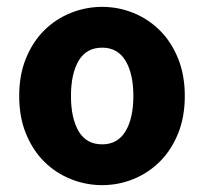

<svg xmlns="http://www.w3.org/2000/svg" viewBox="-20 -528 595 560"><path d="M278 12Q231 12 187 -5.5Q143 -23 109.5 -56Q76 -89 56 -137.5Q36 -186 36 -248Q36 -310 56 -358.5Q76 -407 109.5 -440Q143 -473 187 -490.5Q231 -508 278 -508Q325 -508 368.5 -490.5Q412 -473 445.5 -440Q479 -407 499 -358.5Q519 -310 519 -248Q519 -186 499 -137.5Q479 -89 445.5 -56Q412 -23 368.5 -5.5Q325 12 278 12ZM278 -107Q323 -107 346 -145Q369 -183 369 -248Q369 -313 346 -351Q323 -389 278 -389Q232 -389 209.5 -351Q187 -313 187 -248Q187 -183 209.5 -145Q232 -107 278 -107Z"/></svg>

Font: hySource Sans Pro
Style: Bold
Weight: 700
Designer: Paul D. Hunt
Foundry: Adobe Systems Incorporated
Version: Version 2.021;PS 2.000;hotconv 1.0.86;makeotf.lib2.5.63406